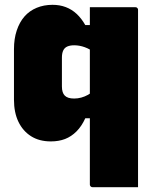

<svg xmlns="http://www.w3.org/2000/svg" viewBox="-20 -577 640 797"><path d="M353 -547Q399 -547 447.5 -547Q496 -547 542 -547Q546 -547 548 -545.5Q550 -544 551.5 -542Q553 -540 553 -536Q553 -463 553 -390Q553 -317 553 -243.5Q553 -170 553 -97Q553 -24 553 50Q553 87 553 124.5Q553 162 553 200Q506 200 459 200Q412 200 364 200Q361 200 358.5 198.5Q356 197 354.5 194.5Q353 192 353 189Q353 111 353 32Q353 -47 353 -125.5Q353 -204 353 -283Q353 -362 353 -440Q353 -458 353 -475.5Q353 -493 353 -511Q353 -529 353 -547ZM370 -86H334Q319 -53 297.5 -31.5Q276 -10 250 0Q224 10 191 10Q143 10 109 -11.5Q75 -33 56.5 -71.5Q38 -110 38 -163V-373Q38 -416 49.5 -450.5Q61 -485 81.5 -508.5Q102 -532 132 -544.5Q162 -557 198 -557Q228 -557 253 -547.5Q278 -538 298 -519.5Q318 -501 334 -473H370L369 -360Q354 -373 332 -381Q310 -389 288 -389Q271 -389 259.5 -384Q248 -379 242.5 -367.5Q237 -356 237 -338V-218Q237 -205 240 -195.5Q243 -186 249 -180Q255 -174 264.5 -171Q274 -168 288 -168Q303 -168 317.5 -172Q332 -176 345.5 -183.5Q359 -191 370 -202Z"/></svg>

Font: Recursive Black
Style: Regular
Weight: 900
Version: Version 1.085